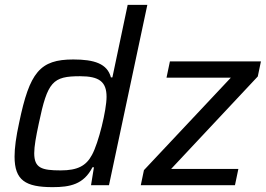

<svg xmlns="http://www.w3.org/2000/svg" viewBox="-20 -763 1095 791"><path d="M197 8C268 8 325 -3 361 -74H367L355 0H429L587 -743H506L443 -444H437C422 -501 368 -518 282 -518C144 -518 102 -465 59 -258C46 -199 40 -153 40 -118C40 -20 85 8 197 8ZM573 -62 560 0H948L962 -67H685L1042 -448L1055 -510H680L666 -443H931ZM230 -61C151 -61 121 -71 121 -132C121 -160 128 -199 140 -255C176 -427 197 -449 310 -449C389 -449 419 -426 419 -364C419 -309 386 -174 359 -125C335 -80 300 -61 230 -61Z"/></svg>

Font: Saira UNSAM
Style: Italic
Weight: 400
Italic angle: -12°
Designer: Hector Gatti with collaboration of the Omnibus-Type team
Foundry: Omnibus-Type
Version: Version 0.072;PS 000.072;hotconv 1.0.88;makeotf.lib2.5.64775